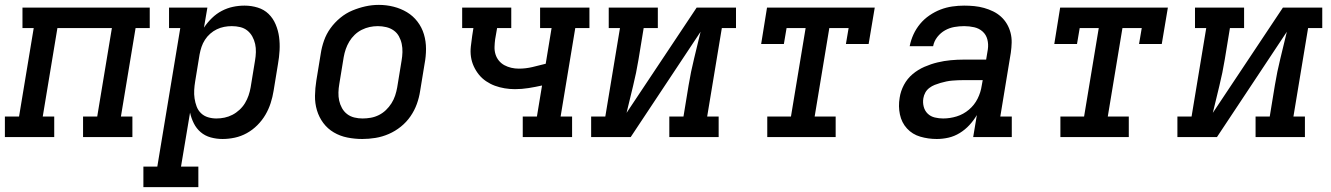

<svg xmlns="http://www.w3.org/2000/svg" viewBox="-29 -561 5449 786"><path d="M-9 0V-84H49L109 -446H63V-530H584V-446H526L466 -84H513V0H311V-84H369L429 -446H206L146 -84H193V0Z M558 205V121H615L709 -446H663V-530H820L806 -448Q820 -469 838.5 -487Q857 -505 879 -516.5Q901 -528 924.5 -533Q948 -538 972 -538Q1000 -538 1026 -530Q1052 -522 1070.5 -504Q1089 -486 1099.5 -461Q1110 -436 1113.5 -409.5Q1117 -383 1115.5 -355Q1114 -327 1109 -299L1091 -189Q1087 -164 1079 -139Q1071 -114 1057.5 -91Q1044 -68 1024.5 -48.5Q1005 -29 981.5 -16Q958 -3 932.5 2.5Q907 8 882 8Q857 8 833.5 1.5Q810 -5 792.5 -20Q775 -35 764.5 -56Q754 -77 749 -100L712 121H783V205ZM857 -76Q874 -76 890.5 -79.5Q907 -83 922.5 -91Q938 -99 951.5 -111.5Q965 -124 974 -139Q983 -154 988.5 -170Q994 -186 997 -203L1015 -313Q1018 -330 1018.5 -347.5Q1019 -365 1015.5 -381Q1012 -397 1004 -411.5Q996 -426 983.5 -436Q971 -446 954.5 -450Q938 -454 920 -454Q904 -454 888.5 -451Q873 -448 858.5 -441Q844 -434 831.5 -423Q819 -412 810 -398Q801 -384 796 -369Q791 -354 788 -338L770 -228Q767 -210 766 -192.5Q765 -175 767.5 -158Q770 -141 776 -125Q782 -109 794 -97.5Q806 -86 822.5 -81Q839 -76 857 -76Z M1454 8Q1423 8 1393 2Q1363 -4 1337.5 -19Q1312 -34 1294.5 -57.5Q1277 -81 1268.5 -109.5Q1260 -138 1260.5 -169Q1261 -200 1266 -231L1284 -341Q1288 -368 1297.5 -395Q1307 -422 1324 -445.5Q1341 -469 1364 -488Q1387 -507 1413.5 -518Q1440 -529 1467 -535Q1494 -541 1522 -541Q1553 -541 1582.5 -533.5Q1612 -526 1637 -511Q1662 -496 1680 -472.5Q1698 -449 1706.5 -420.5Q1715 -392 1715 -361Q1715 -330 1709 -299L1691 -189Q1687 -162 1677.5 -135.5Q1668 -109 1651.5 -85Q1635 -61 1612 -42.5Q1589 -24 1562.5 -12.5Q1536 -1 1508.5 3.5Q1481 8 1454 8ZM1455 -76Q1472 -76 1489 -79Q1506 -82 1522 -90Q1538 -98 1551 -110.5Q1564 -123 1573.5 -138Q1583 -153 1588.5 -169.5Q1594 -186 1597 -203L1615 -313Q1618 -330 1618.5 -347.5Q1619 -365 1615.5 -381.5Q1612 -398 1604 -412.5Q1596 -427 1582.5 -436.5Q1569 -446 1552 -450Q1535 -454 1518 -454Q1501 -454 1484.5 -450.5Q1468 -447 1452 -439Q1436 -431 1423 -418.5Q1410 -406 1401 -391Q1392 -376 1386.5 -360Q1381 -344 1378 -327L1360 -217Q1357 -200 1356.5 -182.5Q1356 -165 1359.5 -149Q1363 -133 1371 -118.5Q1379 -104 1392 -94Q1405 -84 1421.5 -80Q1438 -76 1455 -76Q1455 -76 1455 -76Q1455 -76 1455 -76Z M2111 0V-84H2169L2190 -211Q2163 -205 2135 -200.5Q2107 -196 2079 -196Q2058 -196 2037 -199.5Q2016 -203 1997 -210Q1978 -217 1961 -228.5Q1944 -240 1931.5 -255.5Q1919 -271 1910.5 -289.5Q1902 -308 1899 -328.5Q1896 -349 1898.5 -371Q1901 -393 1904 -414L1909 -446H1863V-530H2064V-446H2006L1998 -400Q1996 -385 1995.5 -369Q1995 -353 1999.5 -338.5Q2004 -324 2013.5 -312.5Q2023 -301 2036 -294Q2049 -287 2064 -283.5Q2079 -280 2095 -280Q2123 -280 2150.5 -286.5Q2178 -293 2205 -300L2229 -446H2182V-530H2384V-446H2326L2266 -84H2313V0Z M2391 0V-84H2449L2509 -446H2463V-530H2664V-446H2606L2585 -318Q2576 -263 2562.5 -208.5Q2549 -154 2536 -99L2823 -530H2984V-446H2926L2866 -84H2913V0H2711V-84H2769L2790 -212Q2799 -267 2812.5 -321.5Q2826 -376 2839 -431L2553 0Z M3112 0V-84H3209L3269 -446H3191L3180 -381H3087L3111 -530H3552L3527 -381H3434L3445 -446H3366L3306 -84H3392V0Z M3806 8Q3771 8 3738.5 -1.5Q3706 -11 3684 -35Q3662 -59 3655 -92.5Q3648 -126 3654 -161Q3658 -188 3671.5 -213.5Q3685 -239 3707 -257.5Q3729 -276 3755.5 -287.5Q3782 -299 3809 -305.5Q3836 -312 3863 -314.5Q3890 -317 3917 -317H4008L4015 -359Q4018 -380 4013 -399.5Q4008 -419 3993.5 -432Q3979 -445 3959 -449.5Q3939 -454 3918 -454Q3898 -454 3878 -450.5Q3858 -447 3840 -437Q3822 -427 3808.5 -410Q3795 -393 3791 -372H3695Q3700 -397 3710.5 -420Q3721 -443 3737.5 -463Q3754 -483 3776 -498Q3798 -513 3821.5 -522Q3845 -531 3869.5 -534.5Q3894 -538 3918 -538Q3939 -538 3959.5 -536Q3980 -534 3999.5 -528.5Q4019 -523 4036.5 -514.5Q4054 -506 4068.5 -493Q4083 -480 4093 -463Q4103 -446 4108 -426.5Q4113 -407 4112.5 -386.5Q4112 -366 4109 -345L4066 -84H4113V0H3955L3970 -90Q3957 -68 3939.5 -49Q3922 -30 3900 -16.5Q3878 -3 3854 2.5Q3830 8 3806 8ZM3832 -76Q3860 -76 3887.5 -84.5Q3915 -93 3937.5 -112Q3960 -131 3973 -157Q3986 -183 3990 -211L3994 -233H3917Q3905 -233 3893 -232.5Q3881 -232 3869 -231Q3857 -230 3845 -227.5Q3833 -225 3821 -221.5Q3809 -218 3797.5 -213.5Q3786 -209 3775.5 -201Q3765 -193 3759 -182Q3753 -171 3751 -159Q3748 -141 3752.5 -124Q3757 -107 3769 -95.5Q3781 -84 3798 -80Q3815 -76 3832 -76Z M4312 0V-84H4409L4469 -446H4391L4380 -381H4287L4311 -530H4752L4727 -381H4634L4645 -446H4566L4506 -84H4592V0Z M4791 0V-84H4849L4909 -446H4863V-530H5064V-446H5006L4985 -318Q4976 -263 4962.5 -208.5Q4949 -154 4936 -99L5223 -530H5384V-446H5326L5266 -84H5313V0H5111V-84H5169L5190 -212Q5199 -267 5212.5 -321.5Q5226 -376 5239 -431L4953 0Z"/></svg>

Font: Iosevka Curly Slab MdExObl
Style: Regular
Weight: 500
Width: 7
Italic angle: -9°
Monospace: yes
Designer: Belleve Invis
Foundry: Belleve Invis
Version: Version 11.1.0; ttfautohint (v1.8.3)